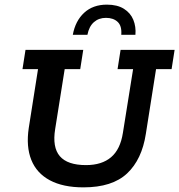

<svg xmlns="http://www.w3.org/2000/svg" viewBox="-20 -798 773 828"><path d="M340 10Q252 10 195 -20.5Q138 -51 115 -108.5Q92 -166 104 -246L144 -500H77L90 -583H339L326 -500H259L218 -242Q205 -163 238 -124.5Q271 -86 351 -86Q419 -86 459 -120Q499 -154 510 -225L554 -500H487L500 -583H733L720 -500H653L609 -221Q592 -110 528 -50Q464 10 340 10ZM294 -648Q305 -708 343 -743Q381 -778 441 -778Q486 -778 514.5 -760Q543 -742 555 -712.5Q567 -683 564 -648H503Q506 -686 487.5 -703.5Q469 -721 437 -721Q406 -721 385 -702.5Q364 -684 357 -648Z"/></svg>

Font: Rokkitt SemiBold
Style: Italic
Weight: 600
Italic angle: -9°
Designer: Vernon Adams
Foundry: Vernon Adams
Version: Version 3.103